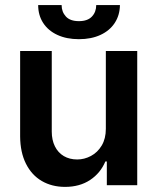

<svg xmlns="http://www.w3.org/2000/svg" viewBox="-20 -732 622 759"><path d="M398.4 -530.3H522.5V0H402.3V-93.8H396.5Q377.4 -47.9 336.2 -20.5Q294.9 6.8 237.3 6.8Q185.1 6.8 145 -16.6Q105 -40 82.5 -85Q60.1 -129.9 59.6 -192.4V-530.3H184.6V-211.9Q184.6 -178.7 197 -153.6Q209.5 -128.4 232.2 -115Q254.9 -101.6 285.2 -101.6Q313.5 -101.6 339.6 -115.5Q365.7 -129.4 382.1 -156.7Q398.4 -184.1 398.4 -222.7ZM292 -577.1Q243.2 -577.1 206.8 -594Q170.4 -610.8 150.6 -641.4Q130.9 -671.9 130.9 -711.9H223.6Q223.6 -685.1 240.5 -666.7Q257.3 -648.4 292 -648.4Q326.2 -648.4 343.3 -666.5Q360.4 -684.6 360.4 -711.9H454.1Q453.6 -671.9 433.6 -641.4Q413.6 -610.8 377.2 -594Q340.8 -577.1 292 -577.1Z"/></svg>

Font: Pretendard JP SemiBold
Style: Regular
Weight: 600
Designer: Base glyphs from Inter by Rasmus Andersson; Hangeul glyphs from Noto Sans CJK(Source Han Sans) by Jang Soo-young and Kan
Foundry: Kil Hyung-jin
Version: Version 1.309